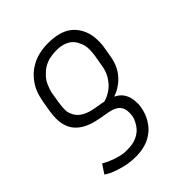

<svg xmlns="http://www.w3.org/2000/svg" viewBox="-206 -658 1012 1012"><g transform="rotate(-45 300.0 -152.5)"><path d="M223 223Q208 223 193.5 222Q179 221 165 218.5Q151 216 136.5 212.5Q122 209 106 203.5Q90 198 78 193.5Q66 189 58 184L38 172L71 122Q81 128 90.5 132.5Q100 137 110.5 141.5Q121 146 132 150Q143 154 156.5 157.5Q170 161 180.5 163Q191 165 199 165H219Q233 165 248.5 163Q264 161 278.5 155.5Q293 150 306.5 141Q320 132 330 120Q340 108 348.5 91.5Q357 75 359 65L361 54Q363 38 361.5 21.5Q360 5 352 -8Q344 -21 330.5 -29Q317 -37 301.5 -41Q286 -45 270 -47.5Q254 -50 238.5 -53Q223 -56 207 -59.5Q191 -63 176.5 -68Q162 -73 148 -80Q134 -87 121.5 -96.5Q109 -106 99 -117.5Q89 -129 82.5 -142.5Q76 -156 72 -171Q68 -186 67 -202.5Q66 -219 67.5 -238Q69 -257 71 -269L81 -328Q84 -344 88 -359.5Q92 -375 98 -390.5Q104 -406 113 -420.5Q122 -435 132.5 -448Q143 -461 156 -472.5Q169 -484 183.5 -493Q198 -502 213 -508.5Q228 -515 243.5 -519Q259 -523 278 -525.5Q297 -528 308 -528H321Q339 -528 356 -526Q373 -524 390 -520Q407 -516 422.5 -509Q438 -502 451 -492Q464 -482 474.5 -469.5Q485 -457 493 -442Q501 -427 506 -411Q511 -395 513 -378Q515 -361 514.5 -340Q514 -319 512 -308L501 -243Q498 -227 493 -210.5Q488 -194 480 -178.5Q472 -163 461 -149Q450 -135 437 -123.5Q424 -112 406.5 -101Q389 -90 378 -87L365 -82Q377 -76 387 -68.5Q397 -61 404.5 -51Q412 -41 417 -29.5Q422 -18 424.5 -5Q427 8 427.5 23.5Q428 39 427 48L425 59Q423 72 419 85Q415 98 409.5 110.5Q404 123 396.5 135Q389 147 380 158Q371 169 360 178Q349 187 337 194.5Q325 202 312.5 207Q300 212 286.5 215.5Q273 219 257.5 221Q242 223 234 223ZM309 -100Q325 -104 340 -111.5Q355 -119 368.5 -129Q382 -139 393 -152Q404 -165 412.5 -179Q421 -193 427 -211Q433 -229 434 -240L445 -302Q447 -314 448 -326.5Q449 -339 449 -351Q449 -363 447 -374.5Q445 -386 440.5 -397Q436 -408 430.5 -418Q425 -428 417 -436.5Q409 -445 399.5 -451Q390 -457 379 -461Q368 -465 354 -467.5Q340 -470 333 -470H322Q310 -470 298 -469Q286 -468 274 -465.5Q262 -463 250.5 -458.5Q239 -454 228.5 -448Q218 -442 208 -433.5Q198 -425 189.5 -416Q181 -407 174 -396.5Q167 -386 162 -374.5Q157 -363 152.5 -349.5Q148 -336 147 -329L137 -269Q135 -255 133.5 -240.5Q132 -226 132.5 -212Q133 -198 138 -185.5Q143 -173 150.5 -162Q158 -151 168.5 -143Q179 -135 191 -129Q203 -123 216 -119Q229 -115 242.5 -112.5Q256 -110 272 -107Q288 -104 298 -103Z"/></g></svg>

Font: Iosevka Aile Light
Style: Italic
Weight: 300
Italic angle: -9°
Designer: Belleve Invis
Foundry: Belleve Invis
Version: Version 31.1.0; ttfautohint (v1.8.4)